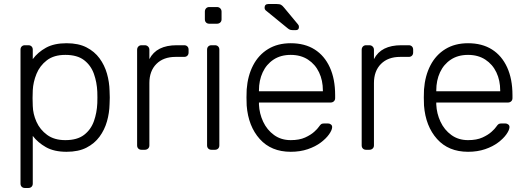

<svg xmlns="http://www.w3.org/2000/svg" viewBox="-20 -745 2620 955"><path d="M104 190Q94 190 88 184Q82 178 82 168V-498Q82 -508 88 -514Q94 -520 104 -520H121Q131 -520 137 -514Q143 -508 143 -498V-451Q168 -485 208.5 -507.5Q249 -530 311 -530Q370 -530 410 -509.5Q450 -489 475 -455Q500 -421 512 -379Q524 -337 525 -293Q526 -278 526 -260Q526 -242 525 -227Q524 -183 512 -141Q500 -99 475 -65Q450 -31 410 -10.5Q370 10 311 10Q249 10 208.5 -13Q168 -36 143 -69V168Q143 178 137 184Q131 190 121 190ZM305 -48Q364 -48 398 -74Q432 -100 447 -142Q462 -184 464 -232Q465 -260 464 -288Q462 -336 447 -378Q432 -420 398 -446Q364 -472 305 -472Q248 -472 213 -445Q178 -418 161.5 -377.5Q145 -337 143 -296Q142 -281 142 -257Q142 -233 143 -218Q144 -178 161.5 -139Q179 -100 214.5 -74Q250 -48 305 -48Z M684 0Q674 0 668 -6Q662 -12 662 -22V-497Q662 -507 668 -513.5Q674 -520 684 -520H700Q710 -520 716.5 -513.5Q723 -507 723 -497V-451Q741 -486 775 -503Q809 -520 859 -520H896Q906 -520 912 -514Q918 -508 918 -498V-484Q918 -474 912 -468Q906 -462 896 -462H853Q793 -462 758 -427Q723 -392 723 -332V-22Q723 -12 716.5 -6Q710 0 700 0Z M1032 0Q1022 0 1016 -6Q1010 -12 1010 -22V-498Q1010 -508 1016 -514Q1022 -520 1032 -520H1049Q1059 -520 1065 -514Q1071 -508 1071 -498V-22Q1071 -12 1065 -6Q1059 0 1049 0ZM1021 -627Q1011 -627 1005 -633Q999 -639 999 -649V-687Q999 -697 1005 -703.5Q1011 -710 1021 -710H1059Q1069 -710 1075.5 -703.5Q1082 -697 1082 -687V-649Q1082 -639 1075.5 -633Q1069 -627 1059 -627Z M1426 10Q1329 10 1272 -53.5Q1215 -117 1207 -220Q1206 -235 1206 -260Q1206 -285 1207 -300Q1212 -368 1239 -420Q1266 -472 1313.5 -501Q1361 -530 1426 -530Q1496 -530 1545 -499Q1594 -468 1620.5 -410Q1647 -352 1647 -272V-257Q1647 -247 1640.5 -241Q1634 -235 1624 -235H1268Q1268 -235 1268 -231Q1268 -227 1268 -225Q1270 -180 1289 -139.5Q1308 -99 1343 -73.5Q1378 -48 1426 -48Q1469 -48 1497.5 -61Q1526 -74 1543 -89.5Q1560 -105 1565 -113Q1574 -126 1579 -128.5Q1584 -131 1595 -131H1611Q1620 -131 1626.5 -125.5Q1633 -120 1632 -111Q1631 -97 1616.5 -76.5Q1602 -56 1575.5 -36Q1549 -16 1511 -3Q1473 10 1426 10ZM1268 -291H1586V-295Q1586 -345 1567 -385Q1548 -425 1512 -448.5Q1476 -472 1426 -472Q1376 -472 1340.5 -448.5Q1305 -425 1286.5 -385Q1268 -345 1268 -295ZM1441 -595Q1431 -595 1424.5 -596.5Q1418 -598 1410 -605L1301 -694Q1296 -699 1296 -706Q1296 -725 1315 -725H1356Q1371 -725 1378 -721Q1385 -717 1393 -707L1462 -624Q1467 -619 1467 -611Q1467 -595 1451 -595Z M1801 0Q1791 0 1785 -6Q1779 -12 1779 -22V-497Q1779 -507 1785 -513.5Q1791 -520 1801 -520H1817Q1827 -520 1833.5 -513.5Q1840 -507 1840 -497V-451Q1858 -486 1892 -503Q1926 -520 1976 -520H2013Q2023 -520 2029 -514Q2035 -508 2035 -498V-484Q2035 -474 2029 -468Q2023 -462 2013 -462H1970Q1910 -462 1875 -427Q1840 -392 1840 -332V-22Q1840 -12 1833.5 -6Q1827 0 1817 0Z M2308 10Q2211 10 2154 -53.5Q2097 -117 2089 -220Q2088 -235 2088 -260Q2088 -285 2089 -300Q2094 -368 2121 -420Q2148 -472 2195.5 -501Q2243 -530 2308 -530Q2378 -530 2427 -499Q2476 -468 2502.5 -410Q2529 -352 2529 -272V-257Q2529 -247 2522.5 -241Q2516 -235 2506 -235H2150Q2150 -235 2150 -231Q2150 -227 2150 -225Q2152 -180 2171 -139.5Q2190 -99 2225 -73.5Q2260 -48 2308 -48Q2351 -48 2379.5 -61Q2408 -74 2425 -89.5Q2442 -105 2447 -113Q2456 -126 2461 -128.5Q2466 -131 2477 -131H2493Q2502 -131 2508.5 -125.5Q2515 -120 2514 -111Q2513 -97 2498.5 -76.5Q2484 -56 2457.5 -36Q2431 -16 2393 -3Q2355 10 2308 10ZM2150 -291H2468V-295Q2468 -345 2449 -385Q2430 -425 2394 -448.5Q2358 -472 2308 -472Q2258 -472 2222.5 -448.5Q2187 -425 2168.5 -385Q2150 -345 2150 -295Z"/></svg>

Font: Rubik Light
Style: Regular
Weight: 300
Designer: Hubert and Fischer
Foundry: Hubert and Fischer
Version: Version 2.300;gftools[0.9.30]